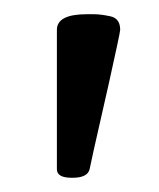

<svg xmlns="http://www.w3.org/2000/svg" viewBox="-20 -722 223 270"><path d="M112 -702Q122 -702 135.5 -699Q149 -696 149 -680Q149 -678 144.5 -657Q140 -636 133 -604.5Q126 -573 118.5 -540.5Q111 -508 106 -484Q103 -472 82 -472H81Q60 -472 60 -484V-680Q60 -702 102 -702Z"/></svg>

Font: Asap VF Beta
Style: Italic
Weight: 400
Italic angle: -6°
Designer: Pablo Cosgaya
Foundry: Pablo Cosgaya
Version: Version 1.007